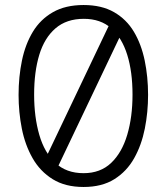

<svg xmlns="http://www.w3.org/2000/svg" viewBox="-20 -732 664 765"><path d="M313 13Q240 13 190 -18Q140 -49 110 -101.5Q80 -154 67 -219.5Q54 -285 54 -354Q54 -426 67.5 -491Q81 -556 111 -605.5Q141 -655 191 -683.5Q241 -712 313 -712Q385 -712 434.5 -683.5Q484 -655 513.5 -605.5Q543 -556 556.5 -491Q570 -426 570 -354Q570 -285 557 -219.5Q544 -154 514.5 -101.5Q485 -49 435.5 -18Q386 13 313 13ZM313 -42Q380 -42 423 -83Q466 -124 487 -195Q508 -266 508 -355Q508 -446 487 -513.5Q466 -581 423.5 -619Q381 -657 314 -657Q245 -657 201 -619Q157 -581 136.5 -513.5Q116 -446 116 -355Q116 -266 136.5 -195Q157 -124 200.5 -83Q244 -42 313 -42ZM146 -68 416 -635H481L211 -68Z"/></svg>

Font: Inclusive Sans Light
Style: Regular
Weight: 300
Designer: Olivia King
Foundry: Olivia King
Version: Version 2.004